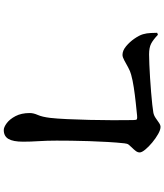

<svg xmlns="http://www.w3.org/2000/svg" viewBox="55 -886 889 1040"><g transform="rotate(90 500.0 -366.5)"><path d="M619.1 -193.8Q623 -228 625.7 -284.4Q628.4 -340.8 629.9 -406Q631.3 -471.2 631.6 -533.4Q631.8 -595.7 630.9 -642.1Q630.9 -660.2 626.5 -662.8Q622.1 -665.5 606.9 -664.1Q576.7 -661.1 535.6 -656.7Q494.6 -652.3 454.3 -646.2Q414.1 -640.1 384.8 -631.8Q366.2 -627 345.7 -615.7Q325.2 -604.5 307.4 -594.7Q289.6 -585 277.8 -585Q254.4 -585 231 -604.5Q207.5 -624 189.7 -649.9Q171.9 -675.8 166 -695.8Q160.2 -715.3 159.2 -739.3Q158.2 -763.2 158.2 -772.9L168.9 -776.9Q195.3 -751.5 216.8 -740.2Q238.3 -729 274.9 -729Q296.4 -729 330.3 -730.5Q364.3 -731.9 403.3 -734.4Q442.4 -736.8 480 -740Q517.6 -743.2 546.9 -746.3Q576.2 -749.5 589.8 -752Q605.5 -754.9 619.4 -764.4Q633.3 -773.9 645.5 -782.5Q657.7 -791 668 -791Q683.6 -791 706.5 -778.1Q729.5 -765.1 752.4 -746.1Q775.4 -727.1 790.8 -708.3Q806.2 -689.5 806.2 -678.2Q806.2 -667.5 798.8 -657.5Q791.5 -647.5 777.8 -633.8Q769 -625 763.7 -617.9Q758.3 -610.8 756.8 -595.2Q752.4 -554.7 749.5 -504.6Q746.6 -454.6 744.9 -403.3Q743.2 -352.1 742.7 -306.2Q742.2 -260.3 742.2 -228Q742.2 -174.8 745.1 -130.9Q748 -86.9 748 -46.9Q748 7.8 732.9 33Q717.8 58.1 685.1 58.1Q669.4 58.1 647.7 42Q626 25.9 609.4 -5.6Q592.8 -37.1 592.8 -83Q592.8 -103 603.3 -126.5Q613.8 -149.9 619.1 -193.8Z"/></g></svg>

Font: Source Han Serif JP Heavy
Style: Regular
Weight: 900
Designer: Ryoko NISHIZUKA  (kana & ideographs); Frank Grießhammer (Latin, Greek & Cyrillic); Wenlong ZHANG  (bopomofo); Sandoll Co
Foundry: Adobe Systems Incorporated
Version: Version 1.001;PS 1.001;hotconv 16.6.54;makeotf.lib2.5.65590